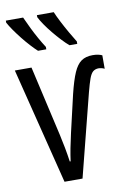

<svg xmlns="http://www.w3.org/2000/svg" viewBox="-87 -819 580 871"><g transform="rotate(-10 203.5 -383.0)"><path d="M362.8 -543.5Q377 -543.5 387.7 -541.3Q398.4 -539.1 406.7 -535.2V-473.1Q399.4 -477.1 391.8 -478.5Q384.3 -480 377.4 -480Q362.3 -479 352.8 -470.5Q343.3 -461.9 335.7 -440.9Q328.1 -419.9 317.9 -380.9L221.2 0H138.2L3.9 -536.1H80.6L154.3 -212.9Q161.1 -182.6 167 -151.4Q172.9 -120.1 177.7 -86.4H181.6Q185.1 -113.3 191.2 -145.3Q197.3 -177.2 205.6 -212.9L245.6 -385.3Q260.7 -446.8 275.6 -481Q290.5 -515.1 311 -529.3Q331.5 -543.5 362.8 -543.5ZM223.6 -766.1Q231.4 -747.1 245.6 -719.5Q259.8 -691.9 275.6 -664.3Q291.5 -636.7 303.7 -617.2V-606H268.1Q253.4 -618.2 235.4 -637.5Q217.3 -656.7 199.5 -678.5Q181.6 -700.2 167.5 -720.9Q153.3 -741.7 146 -756.8V-766.1ZM82.5 -766.1Q94.2 -739.7 107.2 -713.4Q120.1 -687 133.8 -662.6Q147.5 -638.2 161.1 -617.2V-606H123Q108.9 -618.7 91.6 -637.7Q74.2 -656.7 57.1 -678.2Q40 -699.7 25.6 -720.5Q11.2 -741.2 2.9 -756.8V-766.1Z"/></g></svg>

Font: Open Sans Condensed
Style: Regular
Weight: 400
Width: 3
Designer: Monotype Design Team
Foundry: Monotype Imaging Inc.
Version: Version 3.000